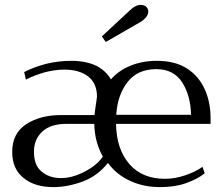

<svg xmlns="http://www.w3.org/2000/svg" viewBox="-20 -756 912 786"><path d="M397 -607C397 -607 413 -584 413 -584C413 -584 555 -666 555 -666C576 -679 587 -694 587 -709C587 -716 584 -723 579 -728C574 -733 566 -736 556 -736C541 -736 526 -728 511 -713C511 -713 397 -607 397 -607ZM77 -27C108 -2 148 10 199 10C238 10 278 2 319 -13C359 -28 393 -53 422 -89C445 -57 475 -33 512 -16C548 1 589 10 634 10C674 10 710 5 741 -6C772 -17 798 -30 818 -47C818 -47 809 -73 809 -73C788 -58 764 -47 737 -38C710 -29 683 -24 656 -24C593 -24 545 -44 510 -84C475 -124 456 -179 455 -249C455 -249 842 -249 842 -249C842 -249 842 -273 842 -273C842 -316 834 -356 818 -391C802 -426 778 -455 745 -476C712 -497 670 -507 621 -507C582 -507 546 -500 514 -487C482 -474 455 -455 434 -431C421 -454 401 -473 374 -487C346 -500 312 -507 273 -507C238 -507 203 -503 170 -495C136 -486 106 -475 79 -461C79 -461 86 -430 86 -430C109 -442 135 -452 163 -460C190 -467 217 -471 243 -471C284 -471 316 -462 341 -443C365 -424 377 -397 377 -360C376 -354 375 -342 372 -324C369 -307 368 -294 367 -285C367 -285 231 -285 231 -285C174 -285 127 -273 88 -248C49 -223 30 -185 30 -134C30 -87 46 -51 77 -27ZM762 -286C762 -286 456 -286 456 -286C459 -340 475 -385 502 -420C529 -455 569 -473 620 -473C668 -473 704 -454 727 -417C750 -380 761 -336 762 -286ZM326 -53C293 -36 261 -27 230 -27C197 -27 171 -36 150 -54C129 -71 119 -98 119 -135C119 -170 131 -197 154 -218C177 -239 210 -249 253 -249C253 -249 366 -249 366 -249C367 -198 379 -154 401 -115C384 -90 359 -70 326 -53Z"/></svg>

Font: BUSH 25 TRIRONG 0515 A
Style: Regular
Weight: 400
Designer: Katatrad Team
Foundry: CadsonDemak